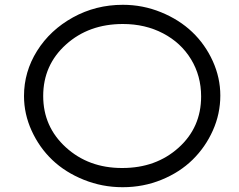

<svg xmlns="http://www.w3.org/2000/svg" viewBox="-20 -760 996 800"><path d="M80 -360Q80 -461 134.5 -548Q189 -635 284 -687.5Q379 -740 492 -740Q575 -740 651 -709Q727 -678 781 -626.5Q835 -575 866.5 -505.5Q898 -436 898 -362Q898 -286 867 -216.5Q836 -147 782.5 -94.5Q729 -42 653 -11Q577 20 492 20Q491 20 490 20Q406 20 329 -11Q252 -42 198 -93.5Q144 -145 112 -215Q80 -285 80 -360ZM160 -360Q160 -232 254.5 -146Q349 -60 488 -60Q489 -60 490 -60Q630 -60 724 -144.5Q818 -229 818 -358Q818 -444 776 -513Q734 -582 659.5 -621Q585 -660 492 -660Q350 -660 255 -574.5Q160 -489 160 -360Z"/></svg>

Font: Nordica Advanced
Style: RegularExtended
Weight: 300
Version: Version 1.07